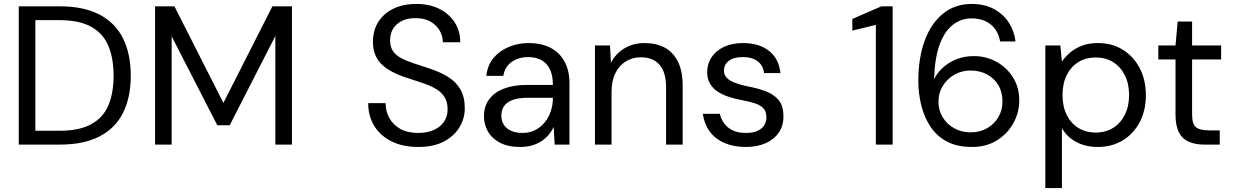

<svg xmlns="http://www.w3.org/2000/svg" viewBox="-20 -732 6241 972"><path d="M75 0V-700H283Q405 -700 485 -657.5Q565 -615 603.5 -536.5Q642 -458 642 -348Q642 -240 603.5 -162Q565 -84 485 -42Q405 0 283 0ZM159 -70H281Q382 -70 442.5 -103.5Q503 -137 529 -199.5Q555 -262 555 -348Q555 -436 529 -499Q503 -562 442.5 -596Q382 -630 281 -630H159Z M765 0V-700H863L1111 -211L1359 -700H1458V0H1374V-550L1143 -98H1080L849 -548V0Z M2097 12Q2020 12 1963 -16Q1906 -44 1875 -94Q1844 -144 1844 -210H1932Q1932 -169 1951 -134.5Q1970 -100 2006.5 -79.5Q2043 -59 2097 -59Q2144 -59 2177.5 -74.5Q2211 -90 2228.5 -117Q2246 -144 2246 -178Q2246 -219 2228 -244.5Q2210 -270 2180 -286Q2150 -302 2111 -314.5Q2072 -327 2028 -342Q1946 -370 1907 -411.5Q1868 -453 1868 -520Q1868 -577 1894.5 -620Q1921 -663 1970.5 -687.5Q2020 -712 2088 -712Q2155 -712 2204.5 -687Q2254 -662 2282 -618.5Q2310 -575 2310 -518H2222Q2222 -547 2207 -575Q2192 -603 2161.5 -621.5Q2131 -640 2085 -640Q2047 -641 2017.5 -627.5Q1988 -614 1971.5 -589Q1955 -564 1955 -528Q1955 -494 1969.5 -473Q1984 -452 2011.5 -437.5Q2039 -423 2076 -411Q2113 -399 2158 -384Q2209 -367 2248.5 -342.5Q2288 -318 2310.5 -280Q2333 -242 2333 -183Q2333 -133 2306.5 -88.5Q2280 -44 2228 -16Q2176 12 2097 12Z M2613 12Q2552 12 2511 -9.5Q2470 -31 2450 -66.5Q2430 -102 2430 -143Q2430 -194 2456.5 -229.5Q2483 -265 2531.5 -283.5Q2580 -302 2645 -302H2779Q2779 -349 2764.5 -380Q2750 -411 2722 -427Q2694 -443 2654 -443Q2606 -443 2571 -419Q2536 -395 2528 -348H2442Q2448 -402 2478.5 -438.5Q2509 -475 2556 -494.5Q2603 -514 2654 -514Q2724 -514 2770 -488.5Q2816 -463 2839.5 -417.5Q2863 -372 2863 -311V0H2788L2783 -89Q2773 -68 2757.5 -49.5Q2742 -31 2721.5 -17.5Q2701 -4 2674 4Q2647 12 2613 12ZM2626 -59Q2661 -59 2689.5 -73.5Q2718 -88 2738 -113Q2758 -138 2768.5 -169.5Q2779 -201 2779 -234V-237H2652Q2604 -237 2574 -225.5Q2544 -214 2531 -193.5Q2518 -173 2518 -147Q2518 -120 2530.5 -100.5Q2543 -81 2567 -70Q2591 -59 2626 -59Z M2992 0V-502H3068L3073 -414Q3097 -461 3141.5 -487.5Q3186 -514 3243 -514Q3302 -514 3345 -491Q3388 -468 3412 -420Q3436 -372 3436 -299V0H3352V-290Q3352 -366 3319 -404Q3286 -442 3224 -442Q3182 -442 3148.5 -421.5Q3115 -401 3095.5 -362Q3076 -323 3076 -267V0Z M3755 12Q3694 12 3647 -8.5Q3600 -29 3572.5 -67Q3545 -105 3538 -156H3624Q3630 -130 3646 -107.5Q3662 -85 3689.5 -72Q3717 -59 3756 -59Q3792 -59 3815 -69.5Q3838 -80 3849 -98Q3860 -116 3860 -137Q3860 -167 3845.5 -183Q3831 -199 3803 -208.5Q3775 -218 3736 -225Q3703 -231 3671.5 -241Q3640 -251 3615 -267Q3590 -283 3575 -307.5Q3560 -332 3560 -366Q3560 -409 3582.5 -442.5Q3605 -476 3645.5 -495Q3686 -514 3742 -514Q3822 -514 3872.5 -475Q3923 -436 3931 -362H3848Q3844 -400 3816 -421.5Q3788 -443 3741 -443Q3694 -443 3669.5 -424Q3645 -405 3645 -374Q3645 -354 3658.5 -339Q3672 -324 3699 -313.5Q3726 -303 3764 -295Q3813 -286 3854 -271Q3895 -256 3920.5 -227Q3946 -198 3946 -144Q3947 -97 3923.5 -62Q3900 -27 3857 -7.5Q3814 12 3755 12Z M4414 0V-606L4295 -577V-636L4442 -700H4499V0Z M4900 12Q4824 12 4772 -16.5Q4720 -45 4689 -93Q4658 -141 4643.5 -200.5Q4629 -260 4629 -322Q4629 -438 4661 -525.5Q4693 -613 4753.5 -662.5Q4814 -712 4899 -712Q4965 -712 5012.5 -686Q5060 -660 5087.5 -617Q5115 -574 5121 -522H5043Q5033 -578 4995 -608.5Q4957 -639 4898 -639Q4846 -639 4804 -606.5Q4762 -574 4737.5 -508Q4713 -442 4709 -339Q4709 -337 4709 -335Q4709 -333 4709 -331Q4724 -363 4753 -389.5Q4782 -416 4822 -432Q4862 -448 4911 -448Q4971 -448 5023 -420Q5075 -392 5107.5 -341.5Q5140 -291 5140 -223Q5140 -164 5111 -110Q5082 -56 5028 -22Q4974 12 4900 12ZM4894 -62Q4940 -62 4976.5 -82.5Q5013 -103 5034 -138.5Q5055 -174 5055 -219Q5055 -266 5034 -301Q5013 -336 4976.5 -355.5Q4940 -375 4894 -375Q4848 -375 4811 -353.5Q4774 -332 4752.5 -296.5Q4731 -261 4731 -218Q4731 -173 4752.5 -138Q4774 -103 4811 -82.5Q4848 -62 4894 -62Z M5272 220V-502H5348L5356 -420Q5372 -444 5397 -465.5Q5422 -487 5457 -500.5Q5492 -514 5538 -514Q5611 -514 5665.5 -479.5Q5720 -445 5750.5 -385.5Q5781 -326 5781 -250Q5781 -174 5750.5 -115Q5720 -56 5665 -22Q5610 12 5537 12Q5476 12 5429 -13Q5382 -38 5356 -83V220ZM5527 -61Q5577 -61 5615 -84.5Q5653 -108 5674.5 -151Q5696 -194 5696 -251Q5696 -308 5674.5 -351Q5653 -394 5615 -417.5Q5577 -441 5527 -441Q5477 -441 5439 -417.5Q5401 -394 5380 -351Q5359 -308 5359 -251Q5359 -194 5380 -151Q5401 -108 5439 -84.5Q5477 -61 5527 -61Z M6077 0Q6032 0 5999 -14Q5966 -28 5948.5 -61.5Q5931 -95 5931 -152V-431H5844V-502H5931L5942 -623H6015V-502H6162V-431H6015V-152Q6015 -105 6034 -88.5Q6053 -72 6101 -72H6155V0Z"/></svg>

Font: DM Sans 16pt
Style: Regular
Weight: 400
Version: Version 4.004;gftools[0.9.30]